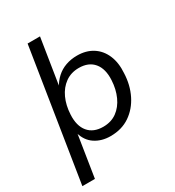

<svg xmlns="http://www.w3.org/2000/svg" viewBox="-208 -826 1025 1126"><g transform="rotate(-30 305.0 -262.5)"><path d="M15 180 155 -705H239L189 -389L184 -388Q203 -424 230.5 -449Q258 -474 293.5 -486.5Q329 -499 370 -499Q431 -499 475 -471Q519 -443 541 -391.5Q563 -340 558 -271Q555 -193 523.5 -129.5Q492 -66 437 -28.5Q382 9 306 9Q246 9 202 -20Q158 -49 142 -106H145L100 180ZM296 -60Q350 -60 388.5 -88Q427 -116 449 -164.5Q471 -213 474 -273Q478 -348 443.5 -389.5Q409 -431 343 -431Q290 -431 251 -403Q212 -375 190 -327Q168 -279 165 -218Q161 -143 195.5 -101.5Q230 -60 296 -60Z"/></g></svg>

Font: Nunito Sans 10pt
Style: Italic
Weight: 400
Italic angle: -9°
Designer: Vernon Adams
Foundry: Vernon Adams
Version: Version 3.101;gftools[0.9.27]